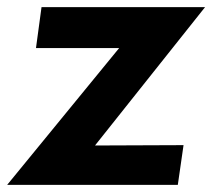

<svg xmlns="http://www.w3.org/2000/svg" viewBox="-46 -520 597 540"><path d="M-25.9 0 289.1 -384.8H55.2L70.8 -500H530.8L221.2 -110.8L470.2 -111.8L454.1 0Z"/></svg>

Font: Human Sans Bold
Style: Italic
Weight: 700
Italic angle: -8°
Designer: Tim Radville
Foundry: Continuum
Version: Version 1.000;FEAKit 1.0